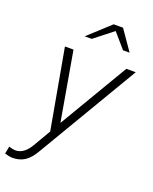

<svg xmlns="http://www.w3.org/2000/svg" viewBox="-206 -786 873 1096"><g transform="rotate(20 231.0 -238.0)"><path d="M6 219Q-2 219 -12.5 217Q-23 215 -40 210L-31 165Q-19 169 -9 171Q1 173 8 173Q34 173 56 157.5Q78 142 97 110L159 4L72 -481H124L197 -62L445 -481H502L141 129Q113 178 81.5 198.5Q50 219 6 219ZM158 -574 290 -695H347L431 -574H391L314 -663L201 -574Z"/></g></svg>

Font: Red Hat Text
Style: Italic
Weight: 300
Italic angle: -12°
Designer: Pentagram, MCKL
Foundry: Pentagram, MCKL
Version: Version 1.023